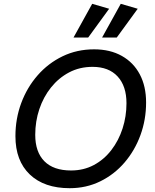

<svg xmlns="http://www.w3.org/2000/svg" viewBox="-20 -979 813 1008"><path d="M346 9Q212 9 136.5 -63Q61 -135 61 -264Q61 -356 91.5 -438Q122 -520 177.5 -583.5Q233 -647 308.5 -683.5Q384 -720 474 -720Q558 -720 619.5 -685.5Q681 -651 714 -588.5Q747 -526 747 -441Q747 -351 717.5 -270Q688 -189 634 -126Q580 -63 506.5 -27Q433 9 346 9ZM353 -84Q419 -84 472.5 -112.5Q526 -141 564.5 -191Q603 -241 623.5 -304.5Q644 -368 644 -437Q644 -527 597.5 -577.5Q551 -628 466 -628Q398 -628 343 -599Q288 -570 248 -520Q208 -470 186.5 -406Q165 -342 165 -271Q165 -181 213 -132.5Q261 -84 353 -84ZM593 -782H516L614 -959L703 -933ZM443 -782H366L464 -959L553 -933Z"/></svg>

Font: Livvic Medium
Style: Italic
Weight: 500
Italic angle: -10°
Designer: Jacques Le Bailly, Baron von Fonthausen
Version: Version 1.001; ttfautohint (v1.8.2)